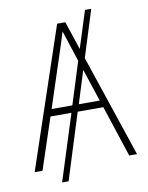

<svg xmlns="http://www.w3.org/2000/svg" viewBox="-91 -826 746 966"><g transform="rotate(-10 281.5 -342.5)"><path d="M20 0H60L147 -262H254L147 75H180L286 -262H417L503 0H543L368 -521L443 -760H411L351 -571L303 -716H261ZM252 -581C261 -609 272 -642 281 -673C291 -641 303 -608 311 -581L333 -514L265 -298H159ZM298 -298 350 -464 405 -298Z"/></g></svg>

Font: Noto Sans Mono SemiCondensed ExtraLight
Style: Regular
Weight: 200
Width: 4
Designer: Monotype Design Team
Foundry: Monotype Imaging Inc.
Version: Version 2.014